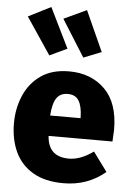

<svg xmlns="http://www.w3.org/2000/svg" viewBox="-59 -913 676 976"><g transform="rotate(5 278.5 -425.5)"><path d="M302 18Q207 18 145.5 -18.5Q84 -55 54.5 -118.5Q25 -182 25 -264Q25 -340 53 -405.5Q81 -471 138 -511Q195 -551 282 -551Q394 -551 464.5 -481.5Q535 -412 535 -275L532 -215H206Q213 -109 319 -109Q378 -109 443 -156L515 -58Q425 18 302 18ZM360 -319V-325Q359 -378 342 -407Q325 -436 285 -436Q247 -436 228 -408.5Q209 -381 205 -319ZM174 -623 48 -811 163 -869 263 -665ZM347 -627 229 -815 345 -869 438 -663Z"/></g></svg>

Font: Trujillo ExtraBold
Style: Regular
Weight: 800
Designer: Fira Sans original fonts by bBox Type GmbH, Carrois Corporate GbR, & Edenspiekermann AG / Changes by Cristiano Sobral
Foundry: Fira Sans original fonts by bBox Type GmbH, Carrois Corporate GbR, & Edenspiekermann AG / Changes by Cristiano Sobral
Version: Version 4.301;July 28, 2020;FontCreator 13.0.0.2655 64-bit